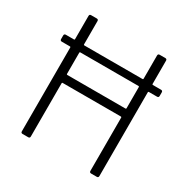

<svg xmlns="http://www.w3.org/2000/svg" viewBox="-160 -840 958 980"><g transform="rotate(30 319.5 -350.0)"><path d="M610 -539V-518Q610 -508 600 -508H552Q548 -508 548 -504V-10Q548 0 538 0H505Q495 0 495 -10V-324Q495 -328 491 -328H148Q144 -328 144 -324V-10Q144 0 134 0H101Q91 0 91 -10V-504Q91 -508 87 -508H39Q29 -508 29 -518V-539Q29 -549 39 -549H87Q91 -549 91 -553V-690Q91 -700 101 -700H134Q144 -700 144 -690V-553Q144 -549 148 -549H491Q495 -549 495 -553V-690Q495 -700 505 -700H538Q548 -700 548 -690V-553Q548 -549 552 -549H600Q610 -549 610 -539ZM495 -379V-504Q495 -508 491 -508H148Q144 -508 144 -504V-379Q144 -375 148 -375H491Q495 -375 495 -379Z"/></g></svg>

Font: Barlow Light
Style: Regular
Weight: 300
Designer: Jeremy Tribby
Foundry: Tribby Type
Version: Version 1.422